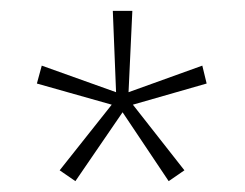

<svg xmlns="http://www.w3.org/2000/svg" viewBox="-20 -780 451 354"><path d="M224 -760H188L194 -610L57 -659L48 -626L186 -587L90 -466L119 -446L206 -573L291 -446L320 -466L225 -587L361 -626L353 -659L217 -610Z"/></svg>

Font: Noto Sans Arabic UI Cn XLt
Style: Regular
Weight: 200
Width: 3
Designer: Monotype Design Team, Nadine Chahine and Nizar Qandah
Foundry: Monotype Imaging Inc.
Version: Version 2.010